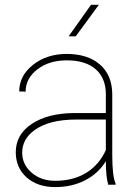

<svg xmlns="http://www.w3.org/2000/svg" viewBox="-20 -760 568 790"><path d="M425.3 0Q415.5 -33.7 415.5 -96.7Q384.3 -45.9 330.1 -18.1Q275.9 9.8 207.5 9.8Q134.3 9.8 89.6 -30Q44.9 -69.8 44.9 -133.8Q44.9 -206.5 110.6 -250.2Q176.3 -293.9 285.2 -294.9H415.5V-372.1Q415.5 -438.5 373.8 -475.1Q332 -511.7 254.4 -511.7Q182.1 -511.7 133.8 -474.6Q85.4 -437.5 85.4 -382.8L59.1 -383.8Q59.1 -448.2 115.7 -493.2Q172.4 -538.1 254.4 -538.1Q339.8 -538.1 390.1 -495.4Q440.4 -452.6 441.9 -375V-122.6Q441.9 -35.6 455.6 -4.4V0ZM207.5 -16.1Q281.7 -16.1 335.2 -49.3Q388.7 -82.5 415.5 -142.6V-268.1H293.5Q180.2 -268.1 120.1 -223.1Q71.3 -186.5 71.3 -131.8Q71.3 -83.5 109.9 -49.8Q148.4 -16.1 207.5 -16.1ZM354.5 -740.2H386.7L291.5 -610.4H262.2Z"/></svg>

Font: RobotoDraft Thin
Style: Regular
Weight: 250
Version: Version 2.001153; 2014